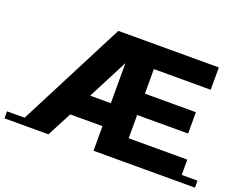

<svg xmlns="http://www.w3.org/2000/svg" viewBox="-212 -904 1390 1108"><g transform="rotate(20 483.0 -349.5)"><path d="M1068 -43V0H445V-151H247L168 0H-102V-43H6L343 -699H960V-562H611V-411H924V-280H611V-137H971V-43ZM445 -292V-538L318 -292Z"/></g></svg>

Font: Montserrat Subrayada
Style: Bold
Weight: 700
Version: Version 2.001